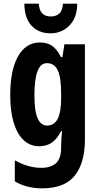

<svg xmlns="http://www.w3.org/2000/svg" viewBox="-20 -789 540 1049"><path d="M198 -557Q237 -557 264 -539Q291 -521 313 -477H321L332 -547H444V-28Q444 101 388.5 170.5Q333 240 210 240Q125 240 61 202V87Q101 109 136.5 118.5Q172 128 206 128Q257 128 285.5 103Q314 78 314 17V7Q314 -10 315.5 -32Q317 -54 319 -73H314Q292 -30 263.5 -10Q235 10 194 10Q120 10 78 -63.5Q36 -137 36 -270Q36 -407 79 -482Q122 -557 198 -557ZM236 -444Q168 -444 168 -268Q168 -183 185.5 -143Q203 -103 238 -103Q276 -103 295 -139.5Q314 -176 314 -252V-279Q314 -366 295.5 -405Q277 -444 236 -444ZM402 -769Q402 -694 360 -650.5Q318 -607 256 -607Q192 -607 153 -648Q114 -689 113 -769H192Q196 -699 257 -699Q287 -699 304.5 -715.5Q322 -732 324 -769Z"/></svg>

Font: Noto Sans Arabic ExtCond
Style: Bold
Weight: 700
Width: 2
Designer: Monotype Design Team, Nadine Chahine, Nizar Qandah and Khaled Hosny
Foundry: Monotype Imaging Inc.
Version: Version 2.012; ttfautohint (v1.8.4.7-5d5b)